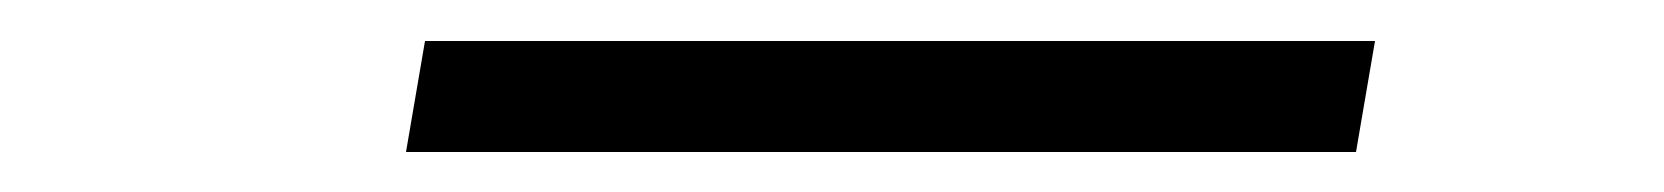

<svg xmlns="http://www.w3.org/2000/svg" viewBox="-20 -728 832 96"><path d="M183 -652H658L667.5 -707.5H192.5Z"/></svg>

Font: Anybody ExtraExpanded Medium
Style: Italic
Weight: 500
Width: 8
Italic angle: -10°
Version: Version 1.113;gftools[0.9.25]